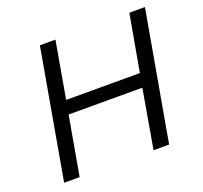

<svg xmlns="http://www.w3.org/2000/svg" viewBox="-125 -874 1075 1018"><g transform="rotate(-20 412.0 -364.5)"><path d="M69.8 0 198.2 -729H286.1L230 -409.2H646L703.1 -729H791L662.1 0H574.2L631.8 -332H215.8L157.2 0Z"/></g></svg>

Font: Hubot Sans
Style: Italic
Weight: 400
Italic angle: -10°
Designer: Deni Anggara
Foundry: GitHub
Version: Version 1.001;gftools[0.9.31]